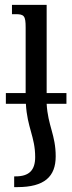

<svg xmlns="http://www.w3.org/2000/svg" viewBox="-20 -512 296 786"><path d="M4 -131V-87H86C91 10 124 48 124 131C124 186 98 210 44 210H38V254H51C162 254 208 211 208 128C208 40 176 3 171 -87H252V-131H171V-492H29V-454H44C79 -454 85 -447 85 -399V-131Z"/></svg>

Font: Noto Serif Armenian SemiCondensed
Style: Regular
Weight: 400
Width: 4
Designer: Monotype Design Team
Foundry: Monotype Imaging Inc.
Version: Version 2.008